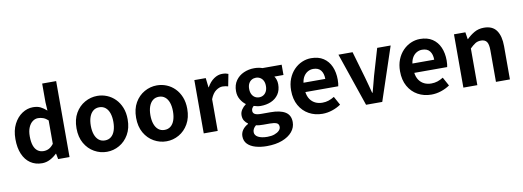

<svg xmlns="http://www.w3.org/2000/svg" viewBox="-74 -1270 5411 1986"><g transform="rotate(-10 2632.0 -277.5)"><path d="M276.2 13.8Q206.3 13.8 154.6 -21.2Q102.9 -56.2 74.7 -122Q46.5 -187.8 46.5 -279.9Q46.5 -371.2 80.2 -436.8Q113.9 -502.4 167.7 -538Q221.6 -573.5 281.7 -573.5Q329 -573.5 361.3 -557.3Q393.6 -541.1 424.2 -513L418.9 -601.1V-797.9H565.7V0H446L434.7 -58.3H431.2Q400.5 -27.6 360.4 -6.9Q320.3 13.8 276.2 13.8ZM313.5 -107.4Q343.9 -107.4 369.3 -120.4Q394.6 -133.5 418.9 -164.8V-410.8Q393.8 -434.2 367.4 -443.7Q341 -453.2 314.1 -453.2Q283.2 -453.2 256.7 -433.4Q230.1 -413.7 213.9 -375.7Q197.6 -337.8 197.6 -281.5Q197.6 -223.5 211.3 -184.6Q225 -145.7 251.2 -126.6Q277.4 -107.4 313.5 -107.4Z M957.3 13.8Q887.3 13.8 825.6 -21.1Q763.9 -55.9 726 -121.7Q688.2 -187.5 688.2 -279.9Q688.2 -372.8 726 -438.4Q763.9 -503.9 825.6 -538.7Q887.3 -573.5 957.3 -573.5Q1009.7 -573.5 1058.1 -553.9Q1106.4 -534.2 1144 -496.4Q1181.6 -458.5 1203.6 -404.2Q1225.6 -349.8 1225.6 -279.9Q1225.6 -187.5 1187.6 -121.7Q1149.7 -55.9 1088.5 -21.1Q1027.3 13.8 957.3 13.8ZM957.3 -105.8Q995.3 -105.8 1021.9 -127.3Q1048.5 -148.9 1062 -188.2Q1075.5 -227.4 1075.5 -279.9Q1075.5 -332.7 1062 -371.7Q1048.5 -410.7 1021.9 -432.3Q995.3 -454 957.3 -454Q919.2 -454 892.7 -432.3Q866.1 -410.7 852.3 -371.7Q838.5 -332.7 838.5 -279.9Q838.5 -227.4 852.3 -188.2Q866.1 -148.9 892.7 -127.3Q919.2 -105.8 957.3 -105.8Z M1583.3 13.8Q1513.3 13.8 1451.6 -21.1Q1389.9 -55.9 1352 -121.7Q1314.2 -187.5 1314.2 -279.9Q1314.2 -372.8 1352 -438.4Q1389.9 -503.9 1451.6 -538.7Q1513.3 -573.5 1583.3 -573.5Q1635.7 -573.5 1684.1 -553.9Q1732.4 -534.2 1770 -496.4Q1807.6 -458.5 1829.6 -404.2Q1851.6 -349.8 1851.6 -279.9Q1851.6 -187.5 1813.6 -121.7Q1775.7 -55.9 1714.5 -21.1Q1653.3 13.8 1583.3 13.8ZM1583.3 -105.8Q1621.3 -105.8 1647.9 -127.3Q1674.5 -148.9 1688 -188.2Q1701.5 -227.4 1701.5 -279.9Q1701.5 -332.7 1688 -371.7Q1674.5 -410.7 1647.9 -432.3Q1621.3 -454 1583.3 -454Q1545.2 -454 1518.7 -432.3Q1492.1 -410.7 1478.3 -371.7Q1464.5 -332.7 1464.5 -279.9Q1464.5 -227.4 1478.3 -188.2Q1492.1 -148.9 1518.7 -127.3Q1545.2 -105.8 1583.3 -105.8Z M1975.3 0V-559.8H2095L2106.4 -460.8H2109.2Q2139.9 -515.8 2182.2 -544.7Q2224.5 -573.5 2268.3 -573.5Q2291.7 -573.5 2306.4 -570.4Q2321.2 -567.2 2333.4 -561.8L2308.8 -435.2Q2293.4 -439.4 2280.5 -441.8Q2267.6 -444.2 2249.3 -444.2Q2217.4 -444.2 2181.7 -419.3Q2146 -394.4 2122 -333.6V0Z M2596.8 243Q2531.3 243 2478.2 227.6Q2425 212.2 2394.3 180.4Q2363.6 148.5 2363.6 99.1Q2363.6 64.1 2383.9 34.3Q2404.3 4.4 2443.6 -16.9V-21.7Q2422.1 -36 2407.4 -59Q2392.7 -81.9 2392.7 -116.6Q2392.7 -147.9 2411.3 -175.5Q2429.8 -203.1 2455.4 -220.6V-224.6Q2425.7 -245.8 2402.8 -284.1Q2379.8 -322.4 2379.8 -371.9Q2379.8 -437.6 2411.6 -482.8Q2443.4 -527.9 2495.1 -550.7Q2546.7 -573.5 2605.3 -573.5Q2629.8 -573.5 2651.6 -569.9Q2673.4 -566.3 2690.7 -559.8H2892.4V-451.9H2796.8Q2807.7 -437.5 2814.9 -415.1Q2822.2 -392.8 2822.2 -367.3Q2822.2 -304.3 2793.1 -261.8Q2764 -219.3 2714.8 -198.2Q2665.6 -177.1 2605.3 -177.1Q2589.5 -177.1 2570.9 -180.5Q2552.2 -183.9 2533.4 -190.2Q2522.5 -180.1 2515.9 -169.6Q2509.3 -159.1 2509.3 -141.4Q2509.3 -120 2528.7 -107.9Q2548.2 -95.7 2597.5 -95.7H2693.4Q2794.4 -95.7 2848.3 -62.5Q2902.2 -29.4 2902.2 44.1Q2902.2 100.6 2864.8 145.5Q2827.4 190.4 2758.8 216.7Q2690.3 243 2596.8 243ZM2605.3 -267.9Q2630.2 -267.9 2650.3 -280Q2670.3 -292 2682.1 -315.3Q2693.9 -338.6 2693.9 -371.9Q2693.9 -404.9 2682.2 -427.3Q2670.5 -449.7 2650.5 -461.6Q2630.5 -473.5 2605.3 -473.5Q2581.1 -473.5 2561.1 -461.6Q2541.1 -449.7 2529.4 -427.4Q2517.7 -405.1 2517.7 -371.9Q2517.7 -338.6 2529.5 -315.3Q2541.3 -292 2561.3 -280Q2581.3 -267.9 2605.3 -267.9ZM2619.1 149.3Q2661.8 149.3 2693.2 138.1Q2724.7 126.8 2742.7 108.8Q2760.7 90.7 2760.7 69.2Q2760.7 38.6 2736.7 28.4Q2712.8 18.3 2668 18.3H2599.5Q2574.2 18.3 2556.1 16.7Q2538 15.1 2522.2 10.8Q2503.5 25.9 2494.7 42.6Q2485.9 59.3 2485.9 76.6Q2485.9 111.4 2521.9 130.4Q2558 149.3 2619.1 149.3Z M3221.4 13.8Q3142.9 13.8 3079.7 -21.2Q3016.5 -56.1 2979.4 -121.9Q2942.2 -187.7 2942.2 -279.9Q2942.2 -348.1 2963.8 -402.2Q2985.4 -456.3 3022.6 -494.8Q3059.8 -533.2 3106.5 -553.4Q3153.3 -573.5 3202.7 -573.5Q3280.1 -573.5 3332 -539.3Q3383.9 -505.1 3410.4 -444.7Q3436.8 -384.4 3436.8 -306.4Q3436.8 -285.9 3434.9 -267.6Q3432.9 -249.4 3430.1 -238.4H3084.7Q3090.9 -192.8 3112.2 -162.1Q3133.4 -131.4 3166.1 -115.5Q3198.8 -99.6 3240.6 -99.6Q3274.6 -99.6 3305 -109.4Q3335.3 -119.3 3366.1 -138.2L3415.6 -47.9Q3374.7 -19.8 3324 -3Q3273.4 13.8 3221.4 13.8ZM3082.4 -336.9H3311.3Q3311.3 -393.2 3285.4 -426.7Q3259.6 -460.2 3205.1 -460.2Q3176 -460.2 3150.2 -446.4Q3124.4 -432.6 3106.4 -405.4Q3088.4 -378.2 3082.4 -336.9Z M3680.2 0 3488.8 -559.8H3637.2L3718.3 -280.6Q3730 -239.5 3741.2 -196.7Q3752.5 -153.9 3763.9 -111.1H3768.7Q3780.4 -153.9 3791.7 -196.7Q3802.9 -239.5 3813.6 -280.6L3895.7 -559.8H4037.2L3850.3 0Z M4365.4 13.8Q4286.9 13.8 4223.7 -21.2Q4160.5 -56.1 4123.4 -121.9Q4086.2 -187.7 4086.2 -279.9Q4086.2 -348.1 4107.8 -402.2Q4129.4 -456.3 4166.6 -494.8Q4203.8 -533.2 4250.5 -553.4Q4297.3 -573.5 4346.7 -573.5Q4424.1 -573.5 4476 -539.3Q4527.9 -505.1 4554.4 -444.7Q4580.8 -384.4 4580.8 -306.4Q4580.8 -285.9 4578.9 -267.6Q4576.9 -249.4 4574.1 -238.4H4228.7Q4234.9 -192.8 4256.2 -162.1Q4277.4 -131.4 4310.1 -115.5Q4342.8 -99.6 4384.6 -99.6Q4418.6 -99.6 4449 -109.4Q4479.3 -119.3 4510.1 -138.2L4559.6 -47.9Q4518.7 -19.8 4468 -3Q4417.4 13.8 4365.4 13.8ZM4226.4 -336.9H4455.3Q4455.3 -393.2 4429.4 -426.7Q4403.6 -460.2 4349.1 -460.2Q4320 -460.2 4294.2 -446.4Q4268.4 -432.6 4250.4 -405.4Q4232.4 -378.2 4226.4 -336.9Z M4702.3 0V-559.8H4822L4833.4 -485.9H4836.2Q4872.5 -522.2 4916.7 -547.9Q4960.9 -573.5 5018.2 -573.5Q5108.6 -573.5 5149.9 -514.3Q5191.2 -455 5191.2 -349.1V0H5044.5V-330.9Q5044.5 -396 5025.5 -421.9Q5006.5 -447.7 4965.1 -447.7Q4930.9 -447.7 4905.6 -431.9Q4880.3 -416 4849 -385.1V0Z"/></g></svg>

Font: Noto Sans JP
Style: Regular
Weight: 100
Designer: Ryoko NISHIZUKA 西塚涼子 (kana, bopomofo & ideographs); Paul D. Hunt (Latin, Greek & Cyrillic); Sandoll Communications 산돌커뮤니
Foundry: Adobe
Version: Version 2.004;hotconv 1.0.118;makeotfexe 2.5.65603